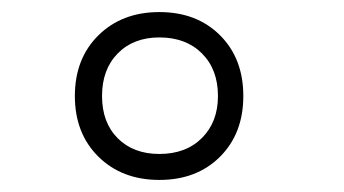

<svg xmlns="http://www.w3.org/2000/svg" viewBox="-20 -723 570 318"><path d="M143 -463.5Q104 -502 104 -564Q104 -626 143 -664.5Q182 -703 244 -703Q306 -703 344.5 -664.5Q383 -626 383 -564Q383 -502 344.5 -463.5Q306 -425 244 -425Q182 -425 143 -463.5ZM244 -468Q288 -468 314.5 -494.5Q341 -521 341 -564Q341 -608 314.5 -634.5Q288 -661 244 -661Q201 -661 175 -634.5Q149 -608 149 -564Q149 -520 175 -494Q201 -468 244 -468Z"/></svg>

Font: TitilliumText22L Lt
Style: Thin
Weight: 300
Designer: Campivisivi
Foundry: Campivisivi
Version: 1.000